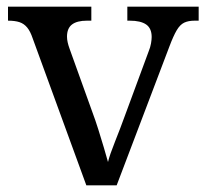

<svg xmlns="http://www.w3.org/2000/svg" viewBox="-20 -556 619 576"><path d="M78 -441Q71 -462 61.5 -473.5Q52 -485 38.5 -489.5Q25 -494 4 -494V-536H254V-494H241Q211 -494 196 -482.5Q181 -471 181 -446Q181 -438 183 -429Q185 -420 189 -409L257 -220Q266 -196 275 -167.5Q284 -139 291.5 -113.5Q299 -88 304 -70Q309 -91 325 -131Q341 -171 354 -207L426 -402Q431 -414 433 -425.5Q435 -437 435 -445Q435 -471 418.5 -482.5Q402 -494 369 -494H362V-536H576V-494H564Q545 -494 532.5 -488Q520 -482 510 -465Q500 -448 488 -416L330 0H239Z"/></svg>

Font: Noto Serif Thai
Style: Regular
Weight: 400
Designer: Monotype Design Team
Foundry: Monotype Imaging Inc.
Version: Version 2.001